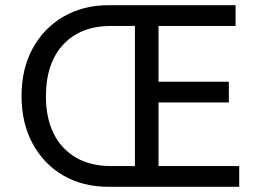

<svg xmlns="http://www.w3.org/2000/svg" viewBox="-20 -720 1008 740"><path d="M902 -80V0H399Q299 0 223.5 -44Q148 -88 105.5 -167Q63 -246 63 -350Q63 -454 105.5 -532.5Q148 -611 224 -655.5Q300 -700 399 -700H888V-620H591V-405H862V-325H591V-80ZM500 -620H408Q290 -620 223.5 -548Q157 -476 157 -349Q157 -265 187 -205Q217 -145 273 -112.5Q329 -80 408 -80H500Z"/></svg>

Font: Moderustic
Style: Regular
Weight: 400
Designer: Tural Alisoy
Foundry: TAFT Foundry
Version: Version 2.120